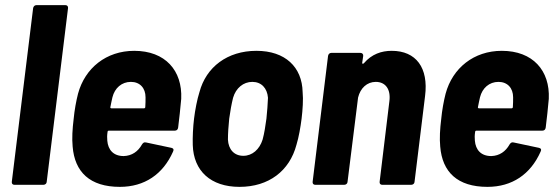

<svg xmlns="http://www.w3.org/2000/svg" viewBox="-20 -720 2167 748"><path d="M36 0H149C156 0 162 -5 162 -12L245 -688C246 -695 242 -700 235 -700H122C115 -700 110 -695 109 -688L26 -12C25 -5 29 0 36 0Z M462 -112C422 -112 401 -136 398 -172C397 -182 397 -193 399 -206C399 -209 401 -211 404 -211H661C668 -211 673 -215 674 -223C678 -254 683 -300 686 -335C691 -445 624 -522 503 -522C394 -522 311 -455 284 -355C277 -328 270 -290 267 -257C262 -217 260 -181 263 -149C271 -50 330 8 447 8C543 8 615 -41 654 -129C658 -137 656 -142 648 -144L549 -165C541 -167 537 -163 533 -157C518 -130 494 -113 462 -112ZM490 -401C525 -401 547 -377 547 -341C547 -329 547 -316 546 -303C546 -300 544 -298 541 -298H414C411 -298 409 -300 410 -303C413 -317 415 -329 418 -341C427 -377 454 -401 490 -401Z M913 8C1027 8 1108 -54 1135 -156C1144 -185 1151 -226 1155 -258C1159 -291 1162 -333 1159 -361C1157 -459 1091 -522 979 -522C866 -522 783 -459 757 -361C748 -333 740 -291 736 -258C732 -226 730 -184 731 -155C734 -54 801 8 913 8ZM928 -113C892 -113 870 -138 868 -176C868 -200 870 -229 873 -258C877 -287 882 -315 888 -339C899 -377 928 -401 963 -401C998 -401 1021 -377 1024 -339C1023 -315 1021 -287 1018 -258C1014 -230 1010 -201 1003 -176C991 -138 963 -113 928 -113Z M1506 -522C1466 -522 1428 -509 1398 -474C1394 -470 1391 -471 1391 -475L1395 -502C1396 -509 1391 -514 1384 -514H1271C1264 -514 1259 -509 1258 -502L1198 -12C1197 -5 1201 0 1208 0H1321C1328 0 1334 -5 1334 -12L1375 -340C1384 -377 1410 -401 1444 -401C1482 -401 1503 -372 1497 -326L1459 -12C1458 -5 1462 0 1469 0H1582C1589 0 1595 -5 1595 -12L1636 -346C1650 -456 1601 -522 1506 -522Z M1894 -112C1854 -112 1833 -136 1830 -172C1829 -182 1829 -193 1831 -206C1831 -209 1833 -211 1836 -211H2093C2100 -211 2105 -215 2106 -223C2110 -254 2115 -300 2118 -335C2123 -445 2056 -522 1935 -522C1826 -522 1743 -455 1716 -355C1709 -328 1702 -290 1699 -257C1694 -217 1692 -181 1695 -149C1703 -50 1762 8 1879 8C1975 8 2047 -41 2086 -129C2090 -137 2088 -142 2080 -144L1981 -165C1973 -167 1969 -163 1965 -157C1950 -130 1926 -113 1894 -112ZM1922 -401C1957 -401 1979 -377 1979 -341C1979 -329 1979 -316 1978 -303C1978 -300 1976 -298 1973 -298H1846C1843 -298 1841 -300 1842 -303C1845 -317 1847 -329 1850 -341C1859 -377 1886 -401 1922 -401Z"/></svg>

Font: Barlow Semi Condensed
Style: Bold Italic
Weight: 700
Width: 4
Italic angle: -7°
Designer: Jeremy Tribby
Foundry: Tribby Type
Version: Version 1.422;hotconv 1.0.109;makeotfexe 2.5.65596